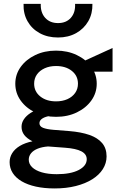

<svg xmlns="http://www.w3.org/2000/svg" viewBox="-20 -780 638 1024"><path d="M271.3 225Q215.8 225 171.5 215.2Q127.1 205.4 95.8 187Q64.5 168.6 47.9 142.7Q31.3 116.8 31.3 84.8Q31.3 58.9 45.2 36.6Q59.1 14.2 86.2 -2Q113.4 -18.2 153.1 -26.4Q123.6 -41.4 109.3 -60.3Q94.9 -79.2 94.9 -103.8Q94.9 -125 107.3 -143.6Q119.6 -162.2 142.3 -177.1Q165 -192 196 -201.4Q227.1 -210.8 264.3 -212.5L288.6 -164.6Q257.7 -164.8 235.7 -159.7Q213.8 -154.6 202.1 -145.2Q190.4 -135.8 190.4 -122.9Q190.4 -105.8 209.9 -98.2Q229.4 -90.6 265.2 -87.6L349.8 -80.9Q412.4 -75.8 456.8 -60.4Q501.2 -44.9 524.8 -16.9Q548.4 11.1 548.4 54.1Q548.4 90.4 528.6 121.8Q508.8 153.1 472.1 176.1Q435.4 199.2 384.4 212.1Q333.5 225 271.3 225ZM282.7 149Q357.2 149 399.9 126.7Q442.6 104.3 442.6 69.2Q442.6 42.1 414 27.1Q385.5 12.1 327.2 7.9L236.2 1.1Q203.8 3.6 180.7 13Q157.6 22.4 145.5 37.5Q133.4 52.6 133.4 71.6Q133.4 94.6 151.5 112Q169.6 129.4 203 139.2Q236.4 149 282.7 149ZM278.9 -156.9Q216.8 -156.9 167.7 -180.4Q118.6 -203.9 90.1 -243.9Q61.6 -283.9 61.6 -333.6Q61.6 -382.8 90.2 -422.8Q118.9 -462.8 168.2 -486.4Q217.4 -510 278.9 -510Q340.3 -510 389.4 -486.5Q438.6 -463 467.2 -423.1Q495.9 -383.2 495.9 -333.6Q495.9 -284.4 467.4 -244.3Q438.9 -204.2 389.9 -180.6Q340.9 -156.9 278.9 -156.9ZM278.9 -239.4Q313.2 -239.4 339.6 -251.2Q365.9 -263.1 380.9 -284.4Q395.8 -305.7 395.8 -333.6Q395.8 -375.7 363.2 -401.8Q330.6 -427.9 278.9 -427.9Q244.5 -427.9 218.1 -415.8Q191.8 -403.8 176.9 -382.7Q162.1 -361.6 162.1 -333.6Q162.1 -291.9 194.8 -265.6Q227.4 -239.4 278.9 -239.4ZM375.8 -397.8V-430.6L580.3 -524.1V-397.8ZM289.6 -580Q233.8 -580 191.8 -603.1Q149.8 -626.1 126.9 -666.6Q103.9 -707 105.6 -759.5H197.4Q195.6 -713.4 220.8 -685.1Q246.1 -656.9 289.6 -656.9Q333.1 -656.9 358 -685.1Q382.9 -713.4 380.4 -759.5H472.9Q474.2 -707.7 451 -667.1Q427.7 -626.5 385.8 -603.2Q343.8 -580 289.6 -580Z"/></svg>

Font: Geologica-Sharp
Style: Regular
Weight: 100
Designer: Sindre Bremnes, Frode Helland
Foundry: Monokrom Skriftforlag AS
Version: Version 1.010;gftools[0.9.28]